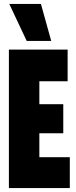

<svg xmlns="http://www.w3.org/2000/svg" viewBox="-20 -951 385 971"><path d="M25 0V-700H322V-540H179V-424H300V-277H179V-156H333V0ZM115 -744 27 -931H187L239 -744Z"/></svg>

Font: Georama ExtraCondensed ExtraBold
Style: Regular
Weight: 800
Width: 2
Designer: Jean-Baptiste Levee
Foundry: Production Type
Version: Version 1.000